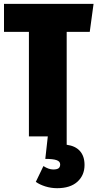

<svg xmlns="http://www.w3.org/2000/svg" viewBox="-20 -716 511 1008"><path d="M330.1 43.9Q376.5 50.3 400.1 77.4Q423.8 104.5 423.8 149.9Q423.8 204.1 386.5 238Q349.1 272 279.8 272Q247.6 272 217.5 262.5Q187.5 252.9 168 238.8L208 155.8Q235.4 173.8 259.8 173.8Q278.3 173.8 287.1 167.7Q295.9 161.6 295.9 147Q295.9 131.3 277.1 124.8Q258.3 118.2 217.8 118.2L231 0H131.8V-548.8H1V-695.8H471.2L451.2 -548.8H330.1Z"/></svg>

Font: Fira Sans Compressed Heavy
Style: Regular
Weight: 900
Width: 1
Designer: Carrois Corporate & Edenspiekermann AG
Foundry: Carrois Corporate GbR & Edenspiekermann AG
Version: Version 4.203;PS 004.203;hotconv 1.0.88;makeotf.lib2.5.64775